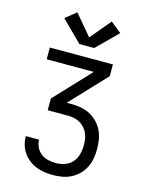

<svg xmlns="http://www.w3.org/2000/svg" viewBox="-141 -1067 883 1153"><g transform="rotate(15 300.0 -491.0)"><path d="M302 0Q275 0 248.5 -4Q222 -8 197.5 -18Q173 -28 152 -44.5Q131 -61 116 -83Q101 -105 93.5 -131Q86 -157 86 -184H169Q169 -159 180 -136.5Q191 -114 210 -99.5Q229 -85 253.5 -79.5Q278 -74 302 -74Q330 -74 357.5 -83.5Q385 -93 403.5 -114.5Q422 -136 429.5 -163.5Q437 -191 437 -220Q437 -239 434.5 -258Q432 -277 424 -294.5Q416 -312 403 -326.5Q390 -341 373.5 -350.5Q357 -360 338 -364Q319 -368 300 -368H173V-441L381 -662H88V-735H480V-662L272 -441H300Q330 -441 359 -436Q388 -431 414.5 -417.5Q441 -404 462.5 -382.5Q484 -361 497 -334.5Q510 -308 515 -278.5Q520 -249 520 -219Q520 -190 515 -161Q510 -132 497 -105.5Q484 -79 463 -58Q442 -37 416 -23.5Q390 -10 360.5 -5Q331 0 302 0ZM346 -801H254L126 -928L193 -982L300 -855L407 -982L474 -928Z"/></g></svg>

Font: Iosevka Custom Extended
Style: Regular
Weight: 400
Width: 7
Monospace: yes
Designer: Belleve Invis
Foundry: Belleve Invis
Version: Version 11.2.4; ttfautohint (v1.8.4)